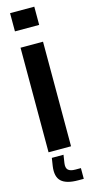

<svg xmlns="http://www.w3.org/2000/svg" viewBox="-149 -836 518 1064"><g transform="rotate(-15 110.0 -304.0)"><path d="M32.5 -695.5V-800H171.5V-695.5ZM39 0V-600H168V0ZM189.5 192.5H158Q90 192.5 61.5 166Q33 139.5 41.5 80L48.5 34.5H115.5L108.5 80Q104.5 107.5 116.5 119.2Q128.5 131 158 131H189.5Z"/></g></svg>

Font: Big Shoulders Stencil Display ExtraBold
Style: Regular
Weight: 800
Designer: Patric King
Foundry: XO Type Co
Version: Version 1.000